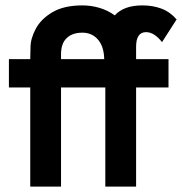

<svg xmlns="http://www.w3.org/2000/svg" viewBox="-20 -691 674 711"><path d="M370 0V-367H206V0H92V-367H13V-472H92L93 -516Q93 -548 112.5 -584.5Q132 -621 174.5 -646Q217 -671 285 -671Q317 -671 348 -662Q379 -653 405 -634Q421 -652 446.5 -661.5Q472 -671 508 -671Q546 -671 578 -659Q610 -647 634 -619L580 -535Q551 -572 521 -572Q484 -572 484 -518V-472H604V-367H484V0ZM285 -570Q248 -570 227 -550Q206 -530 206 -490V-472H366L365 -487Q361 -526 339.5 -548Q318 -570 285 -570Z"/></svg>

Font: Lil Grotesk Bold
Style: Regular
Weight: 700
Designer: Bastien Sozeau
Foundry: NBR — Bastien Sozeau
Version: Version 4.002; ttfautohint (v1.8.4.7-5d5b)